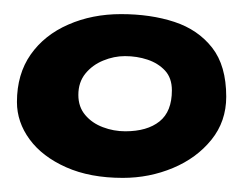

<svg xmlns="http://www.w3.org/2000/svg" viewBox="-20 -656 354 272"><path d="M154 -404Q107.5 -404 73.8 -419Q40 -434 22 -458.5Q4 -483 4 -511.5Q4 -551 23.5 -578.8Q43 -606.5 76.8 -621.2Q110.5 -636 151.5 -636Q193.5 -636 227 -625Q260.5 -614 280.5 -588.5Q300.5 -563 300.5 -519Q300.5 -484 279.5 -458Q258.5 -432 225 -418Q191.5 -404 154 -404ZM157.5 -470Q188.5 -470 206 -484Q223.5 -498 223.5 -528Q223.5 -545.5 213.8 -556Q204 -566.5 189 -571.5Q174 -576.5 157 -576.5Q141.5 -576.5 126.2 -570.2Q111 -564 101 -551.8Q91 -539.5 91 -521.5Q91 -504.5 100.8 -493Q110.5 -481.5 125.8 -475.8Q141 -470 157.5 -470Z"/></svg>

Font: Gluten SemiBold
Style: Regular
Weight: 600
Designer: Tyler Finck
Foundry: Etcetera Type Company
Version: Version 1.300